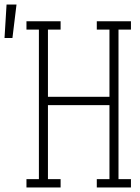

<svg xmlns="http://www.w3.org/2000/svg" viewBox="-98 -829 618 849"><path d="M19 0V-37H74V-698H19V-735H170V-698H114V-401H386V-698H330V-735H481V-698H426V-37H481V0H330V-37H386V-364H114V-37H170V0ZM-78 -661 -69 -809H-25L-43 -661Z"/></svg>

Font: Iosevka Curly Slab Extralight
Style: Regular
Weight: 200
Monospace: yes
Designer: Belleve Invis
Foundry: Belleve Invis
Version: Version 22.1.2; ttfautohint (v1.8.4)